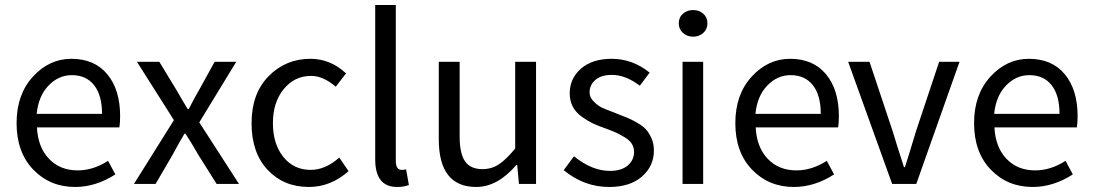

<svg xmlns="http://www.w3.org/2000/svg" viewBox="-20 -732 4349 764"><path d="M46 -242Q46 -356 111 -427Q176 -498 264 -498Q356 -498 407 -436.5Q458 -375 458 -270Q458 -243 455 -225H127Q131 -146 175 -100Q219 -54 289 -54Q351 -54 410 -92L439 -38Q361 12 279 12Q179 12 112.5 -57Q46 -126 46 -242ZM126 -279H386Q386 -353 354.5 -393Q323 -433 266 -433Q213 -433 173 -391.5Q133 -350 126 -279Z M513 0 672 -254 525 -486H614L679 -379Q712 -322 727 -298H731Q755 -345 775 -379L834 -486H920L773 -245L931 0H842L771 -113Q741 -165 718 -200H714Q693 -165 665 -113L599 0Z M1215 -498Q1295 -498 1357 -440L1316 -387Q1266 -430 1218 -430Q1152 -430 1109 -377.5Q1066 -325 1066 -242Q1066 -159 1107.5 -107.5Q1149 -56 1216 -56Q1275 -56 1330 -105L1367 -51Q1296 12 1209 12Q1109 12 1045 -56Q981 -124 981 -242Q981 -360 1049 -429Q1117 -498 1215 -498Z M1473 -98V-712H1555V-92Q1555 -56 1578 -56Q1587 -56 1596 -58L1607 4Q1589 12 1560 12Q1473 12 1473 -98Z M1726 -178V-486H1809V-189Q1809 -121 1830.5 -90Q1852 -59 1900 -59Q1936 -59 1965 -78Q1994 -97 2030 -141V-486H2113V0H2045L2038 -76H2035Q1960 12 1875 12Q1726 12 1726 -178Z M2223 -55 2264 -110Q2336 -52 2407 -52Q2453 -52 2478 -73.5Q2503 -95 2503 -128Q2503 -146 2494 -160Q2485 -174 2466 -185.5Q2447 -197 2433 -203.5Q2419 -210 2392 -220Q2360 -231 2339 -241Q2318 -251 2294.5 -268Q2271 -285 2259 -308Q2247 -331 2247 -360Q2247 -420 2292 -459Q2337 -498 2414 -498Q2497 -498 2565 -443L2526 -391Q2469 -434 2415 -434Q2372 -434 2349 -414Q2326 -394 2326 -364Q2326 -344 2343 -327.5Q2360 -311 2374.5 -304Q2389 -297 2427 -283Q2432 -281 2434 -280Q2462 -269 2477 -263Q2492 -257 2515.5 -243.5Q2539 -230 2551 -216.5Q2563 -203 2572.5 -181.5Q2582 -160 2582 -133Q2582 -71 2534.5 -29.5Q2487 12 2404 12Q2304 12 2223 -55Z M2681 -639Q2681 -663 2697.5 -677.5Q2714 -692 2738 -692Q2762 -692 2778.5 -677.5Q2795 -663 2795 -639Q2795 -616 2778.5 -601Q2762 -586 2738 -586Q2714 -586 2697.5 -601Q2681 -616 2681 -639ZM2696 0V-486H2778V0Z M2906 -242Q2906 -356 2971 -427Q3036 -498 3124 -498Q3216 -498 3267 -436.5Q3318 -375 3318 -270Q3318 -243 3315 -225H2987Q2991 -146 3035 -100Q3079 -54 3149 -54Q3211 -54 3270 -92L3299 -38Q3221 12 3139 12Q3039 12 2972.5 -57Q2906 -126 2906 -242ZM2986 -279H3246Q3246 -353 3214.5 -393Q3183 -433 3126 -433Q3073 -433 3033 -391.5Q2993 -350 2986 -279Z M3355 -486H3440L3532 -210Q3546 -163 3577 -67H3581Q3585 -80 3601 -131Q3617 -182 3625 -210L3717 -486H3798L3626 0H3530Z M3856 -242Q3856 -356 3921 -427Q3986 -498 4074 -498Q4166 -498 4217 -436.5Q4268 -375 4268 -270Q4268 -243 4265 -225H3937Q3941 -146 3985 -100Q4029 -54 4099 -54Q4161 -54 4220 -92L4249 -38Q4171 12 4089 12Q3989 12 3922.5 -57Q3856 -126 3856 -242ZM3936 -279H4196Q4196 -353 4164.5 -393Q4133 -433 4076 -433Q4023 -433 3983 -391.5Q3943 -350 3936 -279Z"/></svg>

Font: RibengUni
Style: Regular
Weight: 400
Designer: (1) Dr. Andrew Glass (Program Manager at Microsoft Corporation)
(2) Bivuti Chakma (Suz Moriz)
(3) Paul D. Hunt (Adobe Co
Foundry: Bivuti Chakma and Jyoti Chakma
Version: Version 1.2020